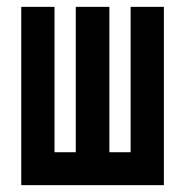

<svg xmlns="http://www.w3.org/2000/svg" viewBox="-20 -540 540 560"><path d="M42 0V-520H139V-96H201V-520H299V-96H361V-520H458V0Z"/></svg>

Font: Iosevka Term Curly
Style: Bold
Weight: 700
Designer: Belleve Invis
Foundry: Belleve Invis
Version: Version 32.3.0